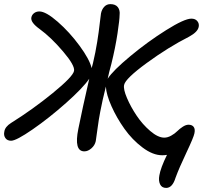

<svg xmlns="http://www.w3.org/2000/svg" viewBox="-43 -692 1009 936"><path d="M11.2 -5.9Q-7.8 -5.9 -16.8 -19Q-25.9 -32.2 -22 -49.8Q-19 -73.7 11.2 -92.8Q115.2 -157.7 213.9 -238Q312.5 -318.4 317.9 -346.2Q323.2 -372.1 264.6 -440.9Q206.1 -509.8 149.9 -550.8Q105 -583 109.9 -606.9Q112.3 -619.6 123 -627.9Q133.8 -636.2 148.9 -636.2Q180.7 -636.2 238.3 -585.9Q295.9 -535.6 344.7 -469.2Q393.6 -402.8 403.8 -359.9Q405.3 -367.7 410.2 -383.8Q422.9 -437.5 430.9 -488Q439 -538.6 443.1 -576.9Q447.3 -615.2 449.2 -626Q453.1 -646 465.1 -658.9Q477.1 -671.9 495.1 -671.9Q520 -671.9 531.5 -657Q543 -642.1 540 -618.2Q540 -597.2 529.8 -528.6Q519.5 -460 500 -380.9Q488.3 -338.9 481.9 -308.1Q507.3 -347.7 592.3 -418.2Q677.2 -488.8 766.6 -544.9Q856 -601.1 890.1 -601.1Q909.2 -601.1 918.9 -589.1Q928.7 -577.1 925.8 -562Q921.9 -536.6 878.9 -513.2Q777.8 -461.9 672.9 -385.3Q567.9 -308.6 562 -277.8Q557.6 -257.3 575.9 -214.4Q594.2 -171.4 622.8 -128.7Q651.4 -85.9 689.2 -53.5Q727.1 -21 757.8 -21Q774.4 -21 791.7 -30.8Q809.1 -40.5 821 -52.5Q833 -64.5 848.1 -74.2Q863.3 -84 876 -84Q893.1 -84 901.1 -73.5Q909.2 -63 904.8 -42Q901.4 -23.4 865.5 52.5Q829.6 128.4 813 173.8Q797.9 224.1 767.1 224.1Q745.6 224.1 737.3 206.3Q729 188.5 733.9 163.1Q739.7 127 771 63Q759.3 64.9 748 64.9Q702.1 64.9 651.9 27.1Q601.6 -10.7 563.7 -64Q525.9 -117.2 500.5 -174.1Q475.1 -231 473.1 -270Q455.6 -200.2 445.8 -147.9Q439 -114.3 432.1 -62.7Q425.3 -11.2 423.8 -3.9Q419.4 16.6 402.6 31.2Q385.7 45.9 368.2 45.9Q316.4 45.9 338.9 -64Q357.9 -158.7 392.1 -308.1Q361.3 -263.2 278.8 -189.9Q196.3 -116.7 116.2 -61.3Q36.1 -5.9 11.2 -5.9Z"/></svg>

Font: Shantell Sans Irregular Bouncy
Style: Italic
Weight: 400
Italic angle: -11.31°
Designer: Stephen Nixon, Anya Danilova, Shantell Martin
Foundry: Arrow Type
Version: Version 1.006;[9816181b4]